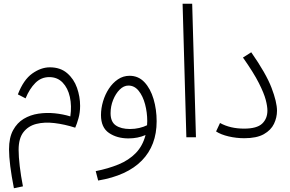

<svg xmlns="http://www.w3.org/2000/svg" viewBox="-20 -730 1540 1021"><path d="M54 271Q28 139 28 64Q28 2 49.5 -37.5Q71 -77 106 -98Q141 -119 184 -125.5Q227 -132 271 -127.5Q315 -123 354 -111Q362 -167 351.5 -214.5Q341 -262 313 -291Q285 -320 242 -320Q199 -320 168 -289Q137 -258 116 -207L75 -228Q105 -306 151.5 -339Q198 -372 245 -372Q301 -372 337 -341Q373 -310 389.5 -263Q406 -216 406 -167Q406 -132 397.5 -101.5Q389 -71 380 -51Q324 -69 270 -75.5Q216 -82 173 -71Q130 -60 104.5 -27Q79 6 79 67Q79 103 85 154Q91 205 102 261Z M502 230 489 180Q555 167 610 144.5Q665 122 702 84Q739 46 754 -12Q713 6 663 6Q602 6 559.5 -23Q517 -52 517 -118Q517 -154 528 -191Q539 -228 559 -258.5Q579 -289 607 -308Q635 -327 669 -327Q716 -327 748 -293Q780 -259 796.5 -203.5Q813 -148 813 -85Q813 43 734.5 123.5Q656 204 502 230ZM568 -128Q568 -82 596 -63Q624 -44 671 -44Q697 -44 720.5 -49.5Q744 -55 762 -64Q763 -74 763 -86Q763 -132 751.5 -175.5Q740 -219 717.5 -247Q695 -275 663 -275Q638 -275 616.5 -253.5Q595 -232 581.5 -198.5Q568 -165 568 -128Z M971 0 951 -710H1002L1022 0Z M1129 -31 1150 -76Q1204 -46 1278 -46Q1346 -46 1374 -72.5Q1402 -99 1402 -142Q1402 -165 1393 -199.5Q1384 -234 1356.5 -288.5Q1329 -343 1272 -424L1316 -452Q1395 -339 1424 -263Q1453 -187 1453 -141Q1453 -105 1437 -71.5Q1421 -38 1383 -16.5Q1345 5 1279 5Q1237 5 1196 -4.5Q1155 -14 1129 -31Z"/></svg>

Font: Noto Sans Arabic UI SmCn Lt
Style: Regular
Weight: 300
Width: 4
Designer: Monotype Design Team, Nadine Chahine and Nizar Qandah
Foundry: Monotype Imaging Inc.
Version: Version 2.010; ttfautohint (v1.8.4.7-5d5b)